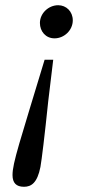

<svg xmlns="http://www.w3.org/2000/svg" viewBox="-20 -508 330 736"><path d="M184 -279H151C56 36 28 116 28 163C28 193 42 208 72 208C100 208 123 193 135 132C140 104 151 14 165 -121L184 -279ZM259 -430C259 -464 234 -488 203 -488C166 -488 133 -457 133 -420C133 -388 155 -361 189 -361C226 -361 259 -392 259 -430Z"/></svg>

Font: Source Serif Variable
Style: Italic
Weight: 389
Italic angle: -12°
Designer: Frank Grießhammer
Foundry: Adobe Systems Incorporated
Version: Version 3.001;hotconv 1.0.111;makeotfexe 2.5.65597